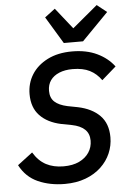

<svg xmlns="http://www.w3.org/2000/svg" viewBox="-63 -997 710 1055"><g transform="rotate(-5 292.5 -470.0)"><path d="M252 12Q170 12 104.5 -17Q39 -46 4 -113L87 -176Q116 -128 157 -106.5Q198 -85 253 -85Q304 -85 339.5 -102Q375 -119 394 -148Q413 -177 413 -213Q413 -252 388.5 -275Q364 -298 318 -307L260 -318Q185 -334 143 -378Q101 -422 101 -496Q101 -556 131 -604Q161 -652 218 -681Q275 -710 354 -710Q433 -710 491.5 -682Q550 -654 585 -607L506 -538Q480 -575 442.5 -594Q405 -613 348 -613Q306 -613 274.5 -600Q243 -587 226 -563Q209 -539 209 -505Q209 -466 232.5 -444.5Q256 -423 302 -413L359 -402Q436 -386 479.5 -342Q523 -298 523 -222Q523 -176 505 -134Q487 -92 452 -59Q417 -26 366.5 -7Q316 12 252 12ZM419 -760H313L223 -909L280 -952L372 -836L511 -952L565 -909Z"/></g></svg>

Font: IBM Plex Sans Medium
Style: Italic
Weight: 500
Italic angle: -11.31°
Designer: Mike Abbink, Paul van der Laan, Pieter van Rosmalen
Foundry: Bold Monday
Version: Version 3.201